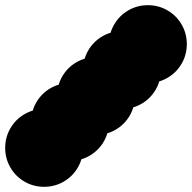

<svg xmlns="http://www.w3.org/2000/svg" viewBox="-70 -620 740 740"><path d="M350 -450Q350 -491 370 -525.5Q390 -560 424.5 -580Q459 -600 500 -600Q541 -600 575.5 -580Q610 -560 630 -525.5Q650 -491 650 -450Q650 -409 630 -374.5Q610 -340 575.5 -320Q541 -300 500 -300Q459 -300 424.5 -320Q390 -340 370 -374.5Q350 -409 350 -450ZM250 -350Q250 -391 270 -425.5Q290 -460 324.5 -480Q359 -500 400 -500Q441 -500 475.5 -480Q510 -460 530 -425.5Q550 -391 550 -350Q550 -309 530 -274.5Q510 -240 475.5 -220Q441 -200 400 -200Q359 -200 324.5 -220Q290 -240 270 -274.5Q250 -309 250 -350ZM150 -250Q150 -291 170 -325.5Q190 -360 224.5 -380Q259 -400 300 -400Q341 -400 375.5 -380Q410 -360 430 -325.5Q450 -291 450 -250Q450 -209 430 -174.5Q410 -140 375.5 -120Q341 -100 300 -100Q259 -100 224.5 -120Q190 -140 170 -174.5Q150 -209 150 -250ZM50 -150Q50 -191 70 -225.5Q90 -260 124.5 -280Q159 -300 200 -300Q241 -300 275.5 -280Q310 -260 330 -225.5Q350 -191 350 -150Q350 -109 330 -74.5Q310 -40 275.5 -20Q241 0 200 0Q159 0 124.5 -20Q90 -40 70 -74.5Q50 -109 50 -150ZM-50 -50Q-50 -91 -30 -125.5Q-10 -160 24.5 -180Q59 -200 100 -200Q141 -200 175.5 -180Q210 -160 230 -125.5Q250 -91 250 -50Q250 -9 230 25.5Q210 60 175.5 80Q141 100 100 100Q59 100 24.5 80Q-10 60 -30 25.5Q-50 -9 -50 -50Z"/></svg>

Font: TINY 5x3
Style: Regular
Weight: 400
Designer: Jack Halten Fahnestock
Foundry: Velvetyne Type Foundry
Version: Version 1.002